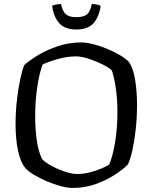

<svg xmlns="http://www.w3.org/2000/svg" viewBox="-20 -930 755 950"><path d="M340 0Q315 0 281 -9Q247 -18 212 -33Q177 -48 148.5 -65Q120 -82 106 -98Q81 -127 69 -185Q57 -243 57 -316Q57 -375 63.5 -433Q70 -491 80 -537.5Q90 -584 100 -608Q124 -630 166.5 -656Q209 -682 264.5 -701Q320 -720 382 -720Q407 -720 441 -711.5Q475 -703 510 -688.5Q545 -674 574.5 -656.5Q604 -639 619 -622Q640 -590 649 -532.5Q658 -475 658 -410Q658 -349 651.5 -290.5Q645 -232 635 -186.5Q625 -141 613 -117Q592 -94 550 -66.5Q508 -39 454 -19.5Q400 0 340 0ZM361 -69Q393 -69 426 -77.5Q459 -86 485 -97.5Q511 -109 521 -117Q539 -161 550 -229.5Q561 -298 561 -376Q561 -437 553.5 -490.5Q546 -544 534 -580Q531 -586 511.5 -598Q492 -610 464.5 -622Q437 -634 408 -642.5Q379 -651 356 -651Q313 -651 266.5 -638Q220 -625 191 -611Q174 -567 164 -497Q154 -427 154 -355Q154 -294 161.5 -238.5Q169 -183 188 -143Q198 -132 218.5 -119Q239 -106 265 -94.5Q291 -83 316.5 -76Q342 -69 361 -69ZM358 -784Q300 -784 272.5 -816Q245 -848 238 -901Q243 -904 255 -907Q267 -910 282 -910Q290 -872 307 -858.5Q324 -845 358 -845Q393 -845 410 -858.5Q427 -872 434 -910Q451 -910 462.5 -907Q474 -904 478 -901Q471 -848 443.5 -816Q416 -784 358 -784Z"/></svg>

Font: Texturina 72pt Medium
Style: Regular
Weight: 500
Designer: Guillermo Torres Carreño
Foundry: Omnibus-Type
Version: Version 1.002; ttfautohint (v1.8.3)